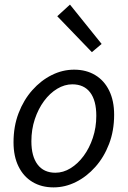

<svg xmlns="http://www.w3.org/2000/svg" viewBox="-20 -800 554 832"><path d="M212.1 12Q159.7 12 120.7 -11.5Q81.7 -34.9 60.2 -78.8Q38.6 -122.6 38.6 -183.4Q38.6 -252.6 60.6 -309.9Q82.6 -367.3 120.1 -409.4Q157.6 -451.6 204.3 -474.8Q251 -498.1 301.2 -498.1Q353.6 -498.1 392.6 -474.6Q431.6 -451.2 453.1 -407.3Q474.6 -363.5 474.6 -302.7Q474.6 -233.5 452.6 -176.2Q430.7 -118.8 393.1 -76.7Q355.6 -34.5 308.9 -11.3Q262.2 12 212.1 12ZM220 -51.5Q254 -51.5 285.6 -70.9Q317.3 -90.3 342.3 -124.1Q367.4 -158 382.3 -202.7Q397.3 -247.5 397.3 -298.2Q397.3 -364.6 370.5 -399.6Q343.8 -434.6 293.3 -434.6Q259.9 -434.6 227.9 -415.4Q196 -396.2 170.9 -362.3Q145.9 -328.5 130.9 -283.7Q116 -239 116 -187.9Q116 -122.4 142.9 -87Q169.9 -51.5 220 -51.5ZM378.1 -574 228.1 -729.7 283.2 -780.1 420.4 -609.6Z"/></svg>

Font: Source Sans Variable
Style: Italic
Weight: 200
Italic angle: -11°
Designer: Paul D. Hunt
Foundry: Adobe Systems Incorporated
Version: Version 3.006;hotconv 1.0.111;makeotfexe 2.5.65597